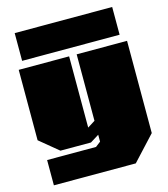

<svg xmlns="http://www.w3.org/2000/svg" viewBox="-132 -840 988 1130"><g transform="rotate(-15 362.0 -275.5)"><path d="M64 -569V-738H658V-569ZM55 187V33H353L384 9V-33L331 0H145L31 -94V-523H338V-89L384 -118V-523H691V39L554 187Z"/></g></svg>

Font: Tomorrow Black
Style: Regular
Weight: 900
Designer: Tony de Marco, Monica Rizzolli
Foundry: Just in Type
Version: Version 2.002